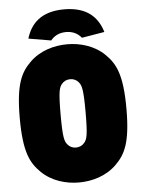

<svg xmlns="http://www.w3.org/2000/svg" viewBox="-60 -942 747 1002"><g transform="rotate(-5 313.5 -441.5)"><path d="M313 12C380 12 456 -8 511 -63C560 -112 593 -169 593 -350C593 -531 560 -588 511 -637C456 -692 380 -712 314 -712C247 -712 171 -692 116 -637C67 -588 34 -531 34 -350C34 -169 67 -112 116 -63C171 -8 247 12 313 12ZM313 -171C296 -171 280 -178 269 -192C255 -209 248 -229 248 -350C248 -471 255 -491 269 -508C280 -522 296 -529 314 -529C331 -529 347 -522 358 -508C372 -491 379 -471 379 -350C379 -229 372 -209 358 -192C347 -178 331 -171 313 -171ZM314 -895C193 -895 138 -836 115 -759L233 -739C254 -765 282 -776 314 -776C345 -776 373 -765 394 -739L513 -759C490 -836 435 -895 314 -895Z"/></g></svg>

Font: Finlandica Black
Style: Regular
Weight: 900
Designer: Niklas Ekholm, Juho Hiilivirta, Jaakko Suomalainen
Foundry: Helsinki Type Studio
Version: Version 2.000;Glyphs 3.2 (3202)